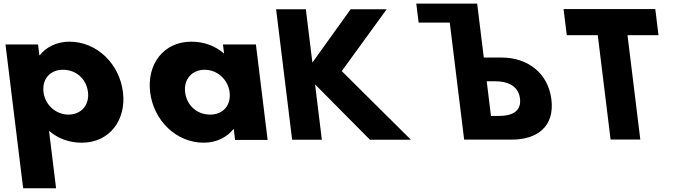

<svg xmlns="http://www.w3.org/2000/svg" viewBox="-20 -752 3693 1032"><path d="M640.9 -257C622.5 -407 502.7 -528 352.7 -528C282.7 -528 226.5 -497 193.6 -455H191.6L184.5 -513H9.5L104.4 260H281.4L243.5 -49C290.5 -8 350.3 15 419.3 15C569.3 15 659.4 -107 640.9 -257ZM452.9 -257C461.7 -186 414.8 -136 347.8 -136C281.8 -136 222.7 -186 213.9 -257C205.3 -327 249.2 -377 318.2 -377C390.2 -377 444.3 -327 452.9 -257Z M787.1 -256C805.5 -106 925.3 15 1075.3 15C1145.3 15 1201.5 -16 1234.4 -58H1236.4L1243.5 0H1418.5L1355.5 -513H1178.5L1184.5 -464C1137.5 -505 1077.7 -528 1008.7 -528C858.7 -528 768.6 -406 787.1 -256ZM975.1 -256C966.3 -327 1013.2 -377 1080.2 -377C1146.2 -377 1205.3 -327 1214.1 -256C1222.7 -186 1178.8 -136 1109.8 -136C1037.8 -136 983.7 -186 975.1 -256Z M2188.6 -0.9 1816.9 -369.8 2058.3 -702.1H1864.5L1659.1 -415.7L1623.9 -702.1H1464.1L1550.2 -0.9H1710L1673.5 -298.4L1968.4 -0.9Z M2474.8 -1.5 2397.5 -630.5H2230.1L2217.6 -732.5H2544.8L2548.5 -702.8L2557.3 -630.5L2580.4 -442.7H2676.4C2813.3 -442.7 2926.1 -361.9 2943.8 -217.4C2961.7 -72 2867.5 -1.5 2730.6 -1.5ZM2596.1 -315.2 2618.9 -129H2664C2726.9 -129 2783.8 -150.2 2774.9 -222.5C2766.1 -293.9 2704 -315.2 2641.1 -315.2Z M3026.4 -562.9H3193L3261.9 -1.9H3421.7L3352.8 -562.9H3519.4L3502.2 -703.1H3009.2Z"/></svg>

Font: Hussar
Style: BdOpOblOne
Weight: 700
Foundry: Cannot Into Space Fonts
Version: Version 2.00